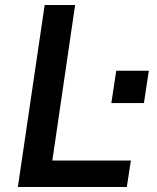

<svg xmlns="http://www.w3.org/2000/svg" viewBox="-20 -743 624 763"><path d="M51 0 157.5 -723H278.5L188 -105H500L484 0ZM422.5 -333.5 442 -462H571.5L552 -333.5Z"/></svg>

Font: Public Sans SemiBold
Style: Italic
Weight: 600
Italic angle: -8°
Designer: The Public Sans project authors (U.S. Web Design System). Libre Franklin designed by Pablo Impallari and Rodrigo Fuenzal
Version: Version 1.007; ttfautohint (v1.8.1) -l 8 -r 50 -G 200 -x 14 